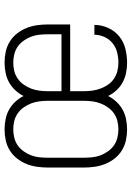

<svg xmlns="http://www.w3.org/2000/svg" viewBox="112 -680 576 840"><g transform="rotate(-90 400.0 -260.0)"><path d="M254 8Q230 8 206.5 3Q183 -2 162.5 -14.5Q142 -27 127 -46Q112 -65 103 -87Q94 -109 90.5 -133Q87 -157 87 -181V-339Q87 -363 90.5 -387Q94 -411 103 -433Q112 -455 127 -474Q142 -493 162.5 -505.5Q183 -518 206.5 -523Q230 -528 254 -528Q276 -528 298.5 -523.5Q321 -519 340 -508.5Q359 -498 374.5 -481.5Q390 -465 400 -445Q410 -465 425.5 -481.5Q441 -498 460 -508.5Q479 -519 501.5 -523.5Q524 -528 546 -528Q570 -528 593.5 -523Q617 -518 637.5 -505.5Q658 -493 673 -474Q688 -455 697 -433Q706 -411 709.5 -387Q713 -363 713 -339V-241H421V-181Q421 -162 423.5 -144Q426 -126 432.5 -108.5Q439 -91 449.5 -75.5Q460 -60 475.5 -49.5Q491 -39 509 -34.5Q527 -30 546 -30Q568 -30 590.5 -35.5Q613 -41 631 -55.5Q649 -70 658.5 -91.5Q668 -113 668 -135H711Q711 -104 698 -75Q685 -46 661 -26.5Q637 -7 606.5 0.5Q576 8 546 8Q523 8 501 3.5Q479 -1 459.5 -11.5Q440 -22 425 -38.5Q410 -55 400 -75Q390 -55 374.5 -38.5Q359 -22 340 -11.5Q321 -1 298.5 3.5Q276 8 254 8ZM670 -279V-339Q670 -358 668 -376.5Q666 -395 659.5 -412Q653 -429 642 -444.5Q631 -460 616 -470.5Q601 -481 582.5 -485.5Q564 -490 546 -490Q527 -490 509 -485.5Q491 -481 476 -470.5Q461 -460 450 -444.5Q439 -429 432.5 -412Q426 -395 423.5 -376.5Q421 -358 421 -339V-279ZM254 -30Q273 -30 291 -34.5Q309 -39 324 -49.5Q339 -60 350 -75.5Q361 -91 367.5 -108Q374 -125 376.5 -143.5Q379 -162 379 -181V-339Q379 -358 376.5 -376.5Q374 -395 367.5 -412Q361 -429 350 -444.5Q339 -460 324 -470.5Q309 -481 291 -485.5Q273 -490 254 -490Q236 -490 217.5 -485.5Q199 -481 184 -470.5Q169 -460 158 -444.5Q147 -429 140.5 -412Q134 -395 132 -376.5Q130 -358 130 -339V-181Q130 -162 132 -143.5Q134 -125 140.5 -108Q147 -91 158 -75.5Q169 -60 184 -49.5Q199 -39 217.5 -34.5Q236 -30 254 -30Z"/></g></svg>

Font: Iosevka Aile Extralight
Style: Regular
Weight: 200
Designer: Belleve Invis
Foundry: Belleve Invis
Version: Version 31.1.0; ttfautohint (v1.8.4)